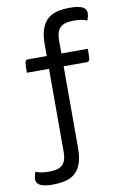

<svg xmlns="http://www.w3.org/2000/svg" viewBox="-101 -795 668 1047"><g transform="rotate(-10 233.5 -271.0)"><path d="M106.1 196.3Q70.6 196.3 50.1 190.4Q29.7 184.5 21.6 174.5Q13.5 164.5 13.5 152.4Q13.5 142 16 131.6Q18.5 121.3 22.1 110.8Q40.7 118.4 58.5 120.7Q76.4 123.1 93.2 123.1Q112.9 123.1 130.8 120.4Q148.6 117.7 162.7 108.6Q176.9 99.5 185 80.7Q193.1 61.9 193.1 29.2V-564.2Q193.1 -623.6 208.5 -658.6Q223.8 -693.6 248.6 -710.3Q273.4 -727.1 303.1 -732.4Q332.9 -737.6 361.2 -737.6Q397 -737.6 417.3 -731.7Q437.6 -725.8 445.7 -715.8Q453.8 -705.9 453.8 -693.8Q453.8 -683.3 451.5 -673Q449.2 -662.6 445.2 -652.1Q426.6 -659.7 408.7 -662.1Q390.9 -664.4 374 -664.4Q354.3 -664.4 336.5 -661.7Q318.7 -659.1 304.5 -650Q290.4 -640.8 282.2 -622Q274.1 -603.2 274.1 -570.6V22.9Q274.1 82.3 258.8 117.3Q243.5 152.2 218.7 169Q193.9 185.8 164.1 191Q134.4 196.3 106.1 196.3ZM70.6 -429Q70.6 -467.4 72.8 -483.7Q74.9 -500 87.1 -500H420.6Q420.6 -462.6 418.7 -445.8Q416.7 -429 404.2 -429Z"/></g></svg>

Font: Yanone Kaffeesatz ExtraLight
Style: Regular
Weight: 200
Designer: Yanone (Cyrillic: Daniel Pouzeot, Huerta Tipografica, and Cyreal)
Foundry: Yanone
Version: Version 2.003